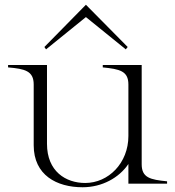

<svg xmlns="http://www.w3.org/2000/svg" viewBox="-20 -774 738 809"><path d="M328 15C410 15 482 -25 521 -83V0H684V-10C613 -17 577 -25 577 -82V-500H413V-490C484 -483 521 -475 521 -418V-201C521 -87 437 -3 339 -3C257 -3 178 -52 178 -168V-500H14V-490C85 -484 122 -475 122 -418V-162C122 -36 219 15 328 15ZM518 -576 342 -754 167 -576 174 -566 342 -702 510 -566Z"/></svg>

Font: Sprat Light
Style: Regular
Weight: 300
Designer: Ethan Nakache
Foundry: Collletttivo
Version: Version 2.000;Glyphs 3.2 (3217)